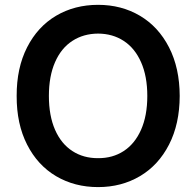

<svg xmlns="http://www.w3.org/2000/svg" viewBox="-20 -757 805 787"><path d="M716.6 -363.6Q716.3 -248.9 672.8 -164.2Q629.3 -79.5 553.4 -34.8Q477.6 9.9 382.1 9.9Q285.9 9.9 210 -34.8Q134.2 -79.5 91.1 -164.2Q47.9 -248.9 48.3 -363.6Q47.9 -478.3 91.1 -563Q134.2 -647.7 210 -692.5Q285.9 -737.2 382.1 -737.2Q477.6 -737.2 553.4 -692.5Q629.3 -647.7 672.8 -563Q716.3 -478.3 716.6 -363.6ZM583.8 -363.6Q583.8 -444.6 558.2 -502.1Q532.7 -559.7 487.2 -589.3Q441.8 -619 382.1 -619.3Q322.1 -619 276.5 -589.3Q230.8 -559.7 205.6 -502.1Q180.4 -444.6 180.4 -363.6Q180.4 -282.7 205.6 -225.1Q230.8 -167.6 276.5 -138Q322.1 -108.3 382.1 -108.7Q441.8 -108.3 487.2 -138Q532.7 -167.6 558.2 -225.1Q583.8 -282.7 583.8 -363.6Z"/></svg>

Font: Riot Sans
Style: Regular
Weight: 400
Designer: Rasmus Andersson
Foundry: rsms
Version: Version 3.005